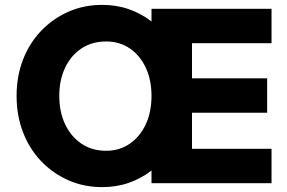

<svg xmlns="http://www.w3.org/2000/svg" viewBox="-20 -751 1176 787"><path d="M399 16Q324 16 260.5 -12Q197 -40 149 -90Q101 -140 74.5 -208.5Q48 -277 48 -358Q48 -439 74.5 -507Q101 -575 149 -625Q197 -675 260.5 -703Q324 -731 399 -731Q458 -731 509 -713Q560 -695 601 -663V-715H1093V-574H767V-430H1075V-289H767V-141H1093V0H601V-52Q560 -20 509 -2Q458 16 399 16ZM415 -133Q470 -133 512 -162Q554 -191 577.5 -241.5Q601 -292 601 -358Q601 -423 577.5 -473.5Q554 -524 512 -552.5Q470 -581 415 -581Q357 -581 314 -552.5Q271 -524 247 -473.5Q223 -423 223 -358Q223 -292 247 -241.5Q271 -191 314 -162Q357 -133 415 -133Z"/></svg>

Font: Wix Madefor Text ExtraBold
Style: Regular
Weight: 800
Designer: Dalton Maag Ltd
Foundry: Dalton Maag Ltd
Version: Version 3.100